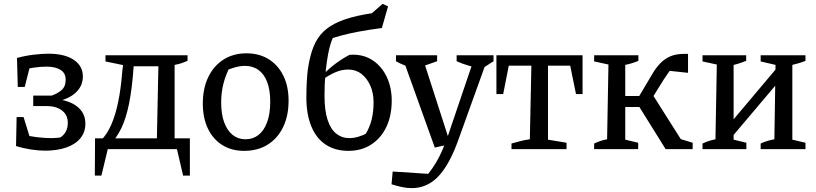

<svg xmlns="http://www.w3.org/2000/svg" viewBox="-20 -772 4225 994"><path d="M214 8Q180 8 140.5 2Q101 -4 63 -16L84 -77Q131 -67 170 -62Q209 -57 246 -57Q258 -57 269 -58Q280 -59 291 -60Q309 -70 320 -89.5Q331 -109 331 -136Q331 -177 301 -200Q271 -223 220 -223H152V-277H247Q277 -287 298.5 -305.5Q320 -324 320 -359Q320 -394 293 -410.5Q266 -427 222 -427Q192 -427 159 -422.5Q126 -418 87 -408L68 -472Q112 -484 155.5 -489Q199 -494 231 -494Q314 -494 361.5 -462.5Q409 -431 409 -376Q409 -326 371 -291.5Q333 -257 270 -247L273 -259Q343 -251 382.5 -218Q422 -185 422 -132Q422 -87 395.5 -55.5Q369 -24 322 -8Q275 8 214 8ZM149 -14 63 -16 66 -166H102ZM72 -322 68 -472 146 -471 108 -322Z M551 -25 502 -44Q535 -78 556.5 -127.5Q578 -177 592 -245Q606 -313 613 -402L617 -435L526 -454V-486H951V-457Q937 -451 921.5 -445.5Q906 -440 884 -436V-43H792L800 -429H672Q664 -313 648 -235Q632 -157 608 -108Q584 -59 551 -25ZM471 137 472 -56H963V137H928L896 0H538L505 137Z M1244 9Q1179 9 1131 -21Q1083 -51 1056.5 -106Q1030 -161 1030 -236Q1030 -314 1058 -372.5Q1086 -431 1137 -463.5Q1188 -496 1256 -496Q1322 -496 1371 -465.5Q1420 -435 1447 -380Q1474 -325 1474 -251Q1474 -172 1445.5 -113.5Q1417 -55 1365.5 -23Q1314 9 1244 9ZM1251 -51Q1290 -51 1318.5 -73.5Q1347 -96 1363 -139.5Q1379 -183 1379 -245Q1379 -305 1363.5 -346.5Q1348 -388 1318.5 -409.5Q1289 -431 1248 -431Q1222 -431 1190.5 -421.5Q1159 -412 1119 -393L1172 -430Q1149 -386 1137 -340Q1125 -294 1125 -241Q1125 -180 1141 -137.5Q1157 -95 1185 -73Q1213 -51 1251 -51Z M1784 9Q1715 9 1666 -23.5Q1617 -56 1591.5 -118.5Q1566 -181 1566 -268Q1566 -332 1570.5 -383Q1575 -434 1588 -484Q1601 -535 1625 -572.5Q1649 -610 1690.5 -636.5Q1732 -663 1796 -681Q1860 -699 1954 -710L1957 -627Q1888 -618 1835.5 -608Q1783 -598 1742.5 -587Q1702 -576 1667 -562L1711 -590Q1695 -565 1683.5 -514.5Q1672 -464 1665 -391V-380Q1662 -357 1661 -332.5Q1660 -308 1660 -277Q1660 -200 1676 -151.5Q1692 -103 1721 -80Q1750 -57 1789 -57Q1811 -57 1835 -64Q1859 -71 1885 -85L1870 -73Q1894 -112 1904 -152.5Q1914 -193 1914 -243Q1914 -291 1897 -329Q1880 -367 1851 -389.5Q1822 -412 1782 -412Q1752 -412 1721.5 -400Q1691 -388 1653 -362V-386Q1684 -418 1718.5 -443.5Q1753 -469 1789 -488Q1793 -488 1797.5 -488.5Q1802 -489 1806 -489Q1868 -489 1913.5 -457Q1959 -425 1983.5 -371Q2008 -317 2008 -251Q2008 -173 1980 -114.5Q1952 -56 1901.5 -23.5Q1851 9 1784 9ZM1957 -627 1848 -654 1961 -752 1989 -739Z M2007 182 2013 116 2197 128Q2222 96 2239 67Q2256 38 2270 5.5Q2284 -27 2299 -69L2437 -476H2507L2354 -51Q2308 79 2250 140.5Q2192 202 2111 202Q2088 202 2061.5 196.5Q2035 191 2007 182ZM2231 -8 2063 -476H2167L2312 -26ZM2135 -417Q2107 -422 2080.5 -431.5Q2054 -441 2030 -455V-486H2243V-455ZM2476 -417Q2442 -422 2408.5 -431.5Q2375 -441 2344 -455V-486H2535V-455Z M2996 -486V-285H2962L2932 -432H2817V-49L2913 -33V0H2628V-29Q2652 -36 2676 -42Q2700 -48 2723 -51L2731 -432H2614L2585 -285H2550V-486Z M3056 0V-29Q3071 -36 3088 -42Q3105 -48 3123 -51L3130 -438L3056 -454V-486H3285V-457Q3255 -444 3217 -436V-49L3284 -33V0ZM3177 -218V-275H3329V-218ZM3426 0 3274 -244 3348 -299 3519 -29 3497 -54 3566 -33V0ZM3334 -228 3271 -244 3356 -387Q3375 -420 3397.5 -443.5Q3420 -467 3449.5 -480Q3479 -493 3520 -493Q3525 -493 3530.5 -493Q3536 -493 3542 -493V-395L3429 -407L3472 -431Q3459 -422 3445 -402.5Q3431 -383 3416 -360Z M3737 -25 3733 -101 4038 -463V-381ZM3617 0V-29Q3632 -36 3648 -41.5Q3664 -47 3684 -51L3691 -438L3617 -454V-486H3843V-457Q3828 -451 3812 -445.5Q3796 -440 3778 -436V-49L3844 -33V0ZM3918 0V-29Q3935 -37 3953.5 -42.5Q3972 -48 3989 -51L3995 -436L3918 -454V-486H4150V-457Q4121 -445 4082 -436V-49L4150 -33V0Z"/></svg>

Font: Piazzolla 24pt Medium
Style: Regular
Weight: 500
Designer: Juan Pablo del Peral
Foundry: Huerta Tipografica
Version: Version 2.005